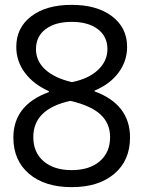

<svg xmlns="http://www.w3.org/2000/svg" viewBox="-20 -760 590 790"><path d="M275 10Q164 10 99.5 -45Q35 -100 35 -194Q35 -328 181 -381V-385Q118 -413 82.5 -460.5Q47 -508 47 -567Q47 -646 108.5 -693Q170 -740 275 -740Q379 -740 441 -693Q503 -646 503 -567Q503 -509 468 -461.5Q433 -414 369 -387V-384Q441 -358 478 -310.5Q515 -263 515 -194Q515 -100 450.5 -45Q386 10 275 10ZM275 -60Q348 -60 390.5 -96.5Q433 -133 433 -196Q433 -252 394 -288.5Q355 -325 270 -345Q117 -312 117 -196Q117 -133 159.5 -96.5Q202 -60 275 -60ZM276 -422Q345 -436 383.5 -472.5Q422 -509 422 -558Q422 -610 382.5 -640Q343 -670 275 -670Q207 -670 167.5 -640Q128 -610 128 -558Q128 -509 166 -474Q204 -439 276 -422Z"/></svg>

Font: M PLUS Code Latin SemiExpanded
Style: Regular
Weight: 400
Width: 6
Designer: Coji Morishita
Foundry: UNDERFOREST DESIGN
Version: Version 1.002; ttfautohint (v1.8.3)